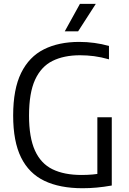

<svg xmlns="http://www.w3.org/2000/svg" viewBox="-20 -966 664 992"><path d="M406.5 6.5Q289 6.5 209.2 -31.8Q129.5 -70 88.8 -152.5Q48 -235 48 -369Q48 -505.5 89.2 -589.2Q130.5 -673 207 -711.2Q283.5 -749.5 389.5 -749.5Q429 -749.5 467.8 -744.2Q506.5 -739 543 -728.5V-659.5Q502.5 -671 466.2 -675.8Q430 -680.5 393.5 -680.5Q310 -680.5 251.2 -651.2Q192.5 -622 161.2 -554Q130 -486 130 -368.5Q130 -256 160.5 -188.5Q191 -121 251.2 -91.5Q311.5 -62 401.5 -62Q431.5 -62 459 -64.5Q486.5 -67 511 -72L483 -42.5V-360H557.5V-7.5Q515 0 479 3.2Q443 6.5 406.5 6.5ZM314.5 -804 393 -946H475L383.5 -804Z"/></svg>

Font: Encode Sans SC SemiCondensed
Style: Regular
Weight: 400
Width: 4
Designer: Multiple Designers
Foundry: Impallari Type
Version: Version 3.002